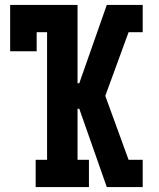

<svg xmlns="http://www.w3.org/2000/svg" viewBox="-20 -755 640 775"><path d="M124 0V-110H170V-625H128V-548H21V-735H293V-419H300L411 -735H556V-625H499L405 -368L499 -110H556V0H411L300 -316H293V-110H339V0Z"/></svg>

Font: Iosevka Etoile Extrabold
Style: Regular
Weight: 800
Designer: Belleve Invis
Foundry: Belleve Invis
Version: Version 22.1.2; ttfautohint (v1.8.4)